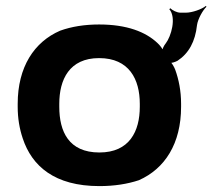

<svg xmlns="http://www.w3.org/2000/svg" viewBox="-20 -621 720 651"><path d="M582 -415C620 -440 642 -480 648 -536C651 -557 668 -587 680 -598L678 -601C665 -590 632 -578 610 -578H592C580 -578 564 -586 558 -593L554 -590C579 -561 560 -497 542 -474C536 -467 529 -453 530 -446L534 -447C533 -454 521 -469 514 -475C474 -513 410 -538 316 -538C267 -538 223 -531 184 -517C96 -479 40 -394 40 -269V-259C40 -220 46 -185 57 -152C88 -58 165 10 317 10C367 10 412 3 451 -10C539 -49 594 -134 594 -259V-269C594 -313 586 -352 574 -385C571 -393 562 -410 556 -412L554 -408C560 -406 575 -411 582 -415ZM316 -424C418 -424 454 -352 454 -269V-259C454 -176 419 -104 317 -104C213 -104 181 -175 181 -259V-269C181 -351 215 -424 316 -424Z"/></svg>

Font: Asimov
Style: EdgeWide
Weight: 500
Designer: Google
Version: Version 2.000980: 2014